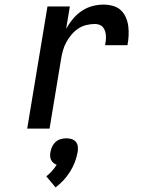

<svg xmlns="http://www.w3.org/2000/svg" viewBox="-20 -558 640 833"><path d="M98 0 186 -530H283L267 -433Q279 -455 296 -475.5Q313 -496 334.5 -510.5Q356 -525 380.5 -531.5Q405 -538 429 -538Q450 -538 470 -532.5Q490 -527 504 -514Q518 -501 526 -482.5Q534 -464 536.5 -444.5Q539 -425 538 -403.5Q537 -382 533 -362H436Q438 -372 439 -382.5Q440 -393 439.5 -403Q439 -413 436 -422.5Q433 -432 427 -439.5Q421 -447 411.5 -450.5Q402 -454 392 -454Q374 -454 355 -449.5Q336 -445 319.5 -434Q303 -423 290 -407.5Q277 -392 267.5 -374.5Q258 -357 253 -338.5Q248 -320 245 -302L195 0ZM221 255 181 207Q194 197 205.5 184Q217 171 226 157Q218 154 211.5 148.5Q205 143 201.5 135.5Q198 128 197.5 119Q197 110 199 101Q201 89 206.5 77.5Q212 66 221.5 57.5Q231 49 243.5 45.5Q256 42 268 42Q280 42 291 45.5Q302 49 309 57.5Q316 66 317.5 77.5Q319 89 317 101Q313 123 305 144.5Q297 166 284.5 186Q272 206 256 223.5Q240 241 221 255Z"/></svg>

Font: Iosevka Curly Medium Extended
Style: Italic
Weight: 500
Width: 7
Italic angle: -9°
Monospace: yes
Designer: Belleve Invis
Foundry: Belleve Invis
Version: Version 11.1.0; ttfautohint (v1.8.3)